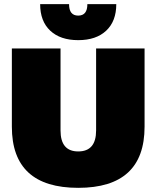

<svg xmlns="http://www.w3.org/2000/svg" viewBox="-20 -893 752 923"><path d="M539 -873Q539 -791 490.5 -745.5Q442 -700 356 -700Q270 -700 221.5 -745.5Q173 -791 173 -873H312Q312 -818 356 -818Q400 -818 400 -873ZM675 -660V-284Q675 10 356 10Q37 10 37 -284V-660H271V-266Q271 -165 356 -165Q442 -165 442 -266V-660Z"/></svg>

Font: Elaine Sans Black
Style: Regular
Weight: 900
Designer: Wei Huang
Foundry: Wei Huang
Version: Version 2.001;December 24, 2019;FontCreator 12.0.0.2547 64-b